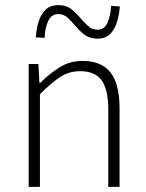

<svg xmlns="http://www.w3.org/2000/svg" viewBox="-20 -730 572 750"><path d="M92 0V-480H130L134 -406H137Q174 -443 213.5 -467.5Q253 -492 302 -492Q377 -492 412 -446.5Q447 -401 447 -308V0H403V-302Q403 -379 377.5 -415.5Q352 -452 293 -452Q250 -452 215.5 -429.5Q181 -407 136 -362V0ZM360 -579Q331 -579 311.5 -593.5Q292 -608 276 -627Q260 -646 244.5 -660.5Q229 -675 208 -675Q181 -675 168.5 -648.5Q156 -622 154 -582L120 -584Q122 -616 130.5 -644.5Q139 -673 157.5 -691.5Q176 -710 209 -710Q238 -710 257 -695.5Q276 -681 292 -662Q308 -643 324 -628.5Q340 -614 361 -614Q388 -614 400 -641.5Q412 -669 414 -707L448 -705Q446 -674 437.5 -645.5Q429 -617 411 -598Q393 -579 360 -579Z"/></svg>

Font: Source Sans 3 ExtraLight Light
Style: Regular
Weight: 300
Version: Version 3.052;hotconv 1.1.0;makeotfexe 2.6.0